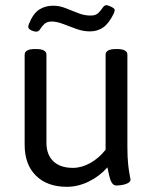

<svg xmlns="http://www.w3.org/2000/svg" viewBox="-20 -714 597 740"><path d="M238 6Q162 6 118.5 -37Q75 -80 75 -156V-503Q75 -525 115 -525H119Q159 -525 159 -503V-164Q159 -118 185.5 -92.5Q212 -67 261 -67Q295 -67 328.5 -86Q362 -105 387 -137V-503Q387 -525 427 -525H431Q471 -525 471 -503V-148Q471 -107 474 -80Q477 -53 480 -39Q483 -25 483 -22Q483 -15 476.5 -10.5Q470 -6 461 -3.5Q452 -1 443 0Q434 1 429 1Q417 1 410.5 -10.5Q404 -22 400.5 -38.5Q397 -55 394 -69Q363 -34 321.5 -14Q280 6 238 6ZM120 -592Q116 -592 108.5 -594Q101 -596 95 -600.5Q89 -605 89 -610Q89 -616 92 -623Q108 -662 131 -677Q154 -692 185 -692Q209 -692 233 -682.5Q257 -673 281 -663.5Q305 -654 329 -654Q349 -654 359 -664Q369 -674 375.5 -684Q382 -694 390 -694Q394 -694 401.5 -691Q409 -688 415.5 -684Q422 -680 422 -675Q422 -672 421 -669Q420 -666 418 -661Q400 -624 378 -608.5Q356 -593 326 -593Q301 -593 274.5 -602.5Q248 -612 223.5 -621.5Q199 -631 179 -631Q161 -631 151 -621.5Q141 -612 135 -602Q129 -592 120 -592Z"/></svg>

Font: Asap
Style: Regular
Weight: 400
Designer: Pablo Cosgaya
Foundry: Omnibus-Type
Version: Version 3.001